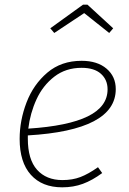

<svg xmlns="http://www.w3.org/2000/svg" viewBox="-20 -791 550 821"><path d="M99 -212V-198Q99 -109 138.5 -65Q178 -21 247 -21Q290 -21 324 -34Q358 -47 399 -76L417 -51Q375 -20 334.5 -5Q294 10 246 10Q160 10 112 -43.5Q64 -97 64 -197Q64 -276 93.5 -353Q123 -430 182.5 -480.5Q242 -531 329 -531Q396 -531 435.5 -497.5Q475 -464 475 -410Q475 -234 99 -212ZM101 -241Q271 -252 355.5 -293.5Q440 -335 440 -409Q440 -450 411.5 -475.5Q383 -501 329 -501Q261 -501 212 -463Q163 -425 136 -366Q109 -307 101 -241ZM195 -670 335 -771H354L464 -670L447 -650L340 -735L212 -650Z"/></svg>

Font: FiraGO UltraLight
Style: Italic
Weight: 200
Italic angle: -8°
Designer: bBox Type GmbH
Foundry: bBox Type GmbH
Version: Version 1.001